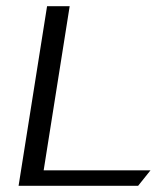

<svg xmlns="http://www.w3.org/2000/svg" viewBox="-20 -600 524 620"><path d="M40 0H426L466 -50H121L205 -580H132Z"/></svg>

Font: Charger Sport
Style: DfExtObl
Weight: 400
Designer: Jasper
Foundry: Cannot Into Space Fonts
Version: Version 1.1